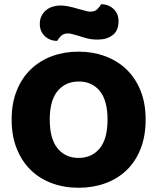

<svg xmlns="http://www.w3.org/2000/svg" viewBox="-20 -869 743 907"><path d="M35 -304Q35 -382 59.5 -442Q84 -502 126.5 -542.5Q169 -583 226.5 -604Q284 -625 351 -625Q418 -625 475.5 -604Q533 -583 576 -542.5Q619 -502 643.5 -442Q668 -382 668 -304Q668 -226 644 -165.5Q620 -105 577.5 -64.5Q535 -24 477 -3Q419 18 351 18Q283 18 225 -3.5Q167 -25 125 -66Q83 -107 59 -167Q35 -227 35 -304ZM215 -304Q215 -213 252 -168Q289 -123 351 -123Q414 -123 451 -168Q488 -213 488 -304Q488 -394 451.5 -439Q415 -484 352 -484Q290 -484 252.5 -439.5Q215 -395 215 -304ZM357 -825Q375 -820 387 -817Q399 -814 407 -814Q429 -814 441 -827Q453 -840 458 -849Q493 -849 516.5 -826.5Q540 -804 540 -769Q540 -724 512 -703Q484 -682 442 -682Q428 -682 414 -683.5Q400 -685 383 -690L343 -702Q329 -706 319.5 -708.5Q310 -711 301 -711Q279 -711 267.5 -698.5Q256 -686 250 -676Q215 -676 191.5 -698.5Q168 -721 168 -756Q168 -778 176.5 -794.5Q185 -811 199 -822Q213 -833 230.5 -838Q248 -843 266 -843Q279 -843 297.5 -840Q316 -837 357 -825Z"/></svg>

Font: Baloo Da
Style: Regular
Weight: 400
Designer: Noopur Datye and Ek Type
Foundry: Ek Type
Version: Version 1.443;PS 1.000;hotconv 16.6.51;makeotf.lib2.5.65220;